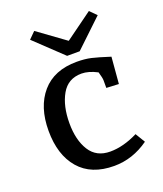

<svg xmlns="http://www.w3.org/2000/svg" viewBox="-133 -792 755 891"><g transform="rotate(-20 244.0 -347.0)"><path d="M46 -246Q46 -364 106 -433.5Q166 -503 278 -503Q318 -503 348.5 -496Q379 -489 438 -470L427 -339L366 -342V-380Q366 -391 357 -422Q315 -444 280 -444Q213 -444 181 -387.5Q149 -331 149 -246Q149 -163 182 -110.5Q215 -58 283 -58Q348 -58 420 -94L449 -46Q369 11 278 11Q165 11 105.5 -58Q46 -127 46 -246ZM277 -607 412 -705 444 -673 308 -544H246L110 -673L142 -705Z"/></g></svg>

Font: Andada Pro Medium
Style: Regular
Weight: 500
Designer: Carolina Giovagnoli
Foundry: Huerta Tipografica
Version: Version 3.005; ttfautohint (v1.8.4)